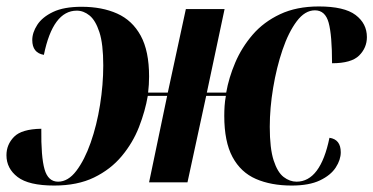

<svg xmlns="http://www.w3.org/2000/svg" viewBox="-29 -565 1157 595"><path d="M139 10Q60 10 25.5 -16.5Q-9 -43 -9 -84Q-9 -117 14.5 -141Q38 -165 99 -166Q98 -79 109 -40.5Q120 -2 151 -2Q182 -2 207.5 -35.5Q233 -69 252 -123Q271 -177 281 -240Q291 -303 291 -362Q291 -429 279 -465.5Q267 -502 248.5 -517Q230 -532 209 -532Q135 -532 107 -395Q71 -401 71 -441Q71 -464 86.5 -488Q102 -512 135.5 -528Q169 -544 224 -544Q287 -544 334 -523Q381 -502 407 -454.5Q433 -407 433 -328Q433 -303 430 -278H491L547 -537H667L612 -278H672Q680 -324 700 -371Q720 -418 754 -457.5Q788 -497 839 -521Q890 -545 959 -545Q1038 -545 1073 -518.5Q1108 -492 1108 -450Q1108 -417 1084 -393Q1060 -369 1000 -369Q1000 -456 989.5 -494.5Q979 -533 947 -533Q916 -533 890.5 -499Q865 -465 846.5 -410.5Q828 -356 817.5 -293Q807 -230 807 -172Q807 -105 819 -68Q831 -31 850 -16.5Q869 -2 890 -2Q964 -2 992 -138Q1027 -133 1027 -93Q1027 -70 1011.5 -46Q996 -22 962.5 -6Q929 10 875 10Q811 10 764 -10.5Q717 -31 691.5 -78.5Q666 -126 666 -206Q666 -221 667 -236.5Q668 -252 671 -268H610L552 0H433L489 -268H429Q421 -221 402 -172Q383 -123 348.5 -81.5Q314 -40 262.5 -15Q211 10 139 10Z"/></svg>

Font: Noto Serif Display SemiCondensed
Style: Bold Italic
Weight: 700
Width: 4
Italic angle: -12°
Designer: Monotype Design Team
Foundry: Monotype Imaging Inc.
Version: Version 2.009